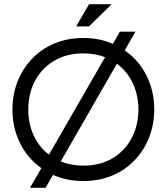

<svg xmlns="http://www.w3.org/2000/svg" viewBox="-20 -850 790 910"><path d="M122 40 176 -53Q111 -99 75 -171.5Q39 -244 39 -331Q39 -402 63 -463Q87 -524 131.5 -571Q176 -618 238 -644Q300 -670 375 -670Q413 -670 448.5 -663Q484 -656 515 -642L548 -700H622L571 -611Q637 -566 674 -492.5Q711 -419 711 -331Q711 -261 687 -199.5Q663 -138 618.5 -91Q574 -44 512 -18Q450 8 375 8Q335 8 299 0.5Q263 -7 231 -21L196 40ZM114 -331Q114 -264 139.5 -208.5Q165 -153 212 -117L478 -579Q431 -597 375 -597Q295 -597 236 -561.5Q177 -526 145.5 -466Q114 -406 114 -331ZM375 -65Q456 -65 514.5 -100.5Q573 -136 604.5 -196.5Q636 -257 636 -331Q636 -399 609.5 -455.5Q583 -512 534 -548L268 -85Q317 -65 375 -65ZM341 -725 402 -830H509L402 -725Z"/></svg>

Font: Questrial
Style: Regular
Weight: 400
Designer: Joe Prince, Laura Meseguer
Foundry: Joe Prince, Laura Meseguer
Version: Version 2.000; ttfautohint (v1.8.3)